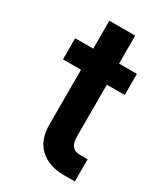

<svg xmlns="http://www.w3.org/2000/svg" viewBox="-162 -701 668 773"><g transform="rotate(30 172.5 -315.0)"><path d="M315.9 -103V0H264.2Q195.8 0 154.3 -37.6Q112.8 -75.2 112.8 -147.9V-401.9H28.8V-500H112.8V-629.9H232.9V-500H315.9V-401.9H232.9V-164.1Q232.9 -130.4 244.9 -116.7Q256.8 -103 279.8 -103Z"/></g></svg>

Font: Overused Grotesk SemiBold
Style: Regular
Weight: 600
Version: Version 0.002